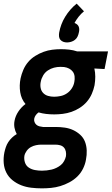

<svg xmlns="http://www.w3.org/2000/svg" viewBox="-44 -812 614 1054"><path d="M186 222Q156 222 127 218.5Q98 215 72.5 205Q47 195 25.5 178Q4 161 -8.5 137Q-21 113 -23.5 84Q-26 55 -20 25Q-17 11 -12 -4Q-7 -19 1.5 -32Q10 -45 22 -56.5Q34 -68 48 -76Q39 -92 35.5 -111Q32 -130 36 -150Q41 -176 57 -200Q73 -224 96 -241Q73 -268 67 -305.5Q61 -343 69 -382Q74 -405 84 -428.5Q94 -452 110.5 -471.5Q127 -491 149.5 -505Q172 -519 195.5 -527.5Q219 -536 243 -539Q267 -542 290 -542Q313 -542 335.5 -539.5Q358 -537 379 -530H549L530 -433L474 -436Q479 -414 479 -391Q479 -368 475 -344Q470 -320 460 -297Q450 -274 433.5 -254.5Q417 -235 394.5 -220.5Q372 -206 348.5 -198Q325 -190 301 -187Q277 -184 254 -184Q231 -184 209.5 -186.5Q188 -189 168 -195Q159 -189 152.5 -180Q146 -171 144 -161Q142 -151 145.5 -142Q149 -133 156 -127Q163 -121 172.5 -118.5Q182 -116 192 -115H261Q286 -115 311 -111.5Q336 -108 357.5 -98Q379 -88 396.5 -72Q414 -56 422.5 -34Q431 -12 432 13.5Q433 39 428 64Q424 89 412 113.5Q400 138 380.5 157Q361 176 336.5 189Q312 202 287 209.5Q262 217 236.5 219.5Q211 222 186 222ZM253 -281Q271 -281 289.5 -285Q308 -289 324 -300Q340 -311 350.5 -327.5Q361 -344 364 -362Q367 -377 365.5 -392Q364 -407 356 -418Q348 -429 335.5 -435.5Q323 -442 308 -444L288 -445Q270 -445 252.5 -440.5Q235 -436 219 -425.5Q203 -415 193 -398Q183 -381 180 -364Q176 -347 179 -330Q182 -313 193 -301.5Q204 -290 220 -285.5Q236 -281 253 -281ZM186 125Q199 125 212.5 123.5Q226 122 239 119Q252 116 265.5 109.5Q279 103 290 94Q301 85 308 72Q315 59 318 46Q320 33 317.5 20Q315 7 307 -2Q299 -11 286.5 -14.5Q274 -18 260 -18H183Q169 -18 154 -15Q139 -12 125.5 -4.5Q112 3 102.5 16Q93 29 90 43Q87 62 93 80Q99 98 114 108Q129 118 148 121.5Q167 125 186 125ZM324 -579Q313 -579 303.5 -582.5Q294 -586 287.5 -593.5Q281 -601 280 -612Q279 -623 281 -634Q285 -656 293 -677.5Q301 -699 313.5 -719.5Q326 -740 342 -758.5Q358 -777 377 -792L417 -750Q400 -736 387.5 -720Q375 -704 365 -686Q373 -683 379 -678Q385 -673 388 -666Q391 -659 391 -650.5Q391 -642 389 -634Q387 -623 382 -612Q377 -601 367.5 -593.5Q358 -586 346.5 -582.5Q335 -579 324 -579Z"/></svg>

Font: Lode Term
Style: Bold Italic
Weight: 700
Italic angle: -11°
Monospace: yes
Designer: Belleve Invis
Foundry: Belleve Invis
Version: Version 29.2.0